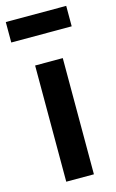

<svg xmlns="http://www.w3.org/2000/svg" viewBox="-118 -752 483 798"><g transform="rotate(-15 123.0 -353.0)"><path d="M-7 -706H253V-618H-7ZM64 -500H183V0H64Z"/></g></svg>

Font: Haskoy Bold
Style: Regular
Weight: 700
Designer: Ertekin Erdin
Foundry: Ertekin Erdin
Version: Version 1.500; ttfautohint (v1.8.3)